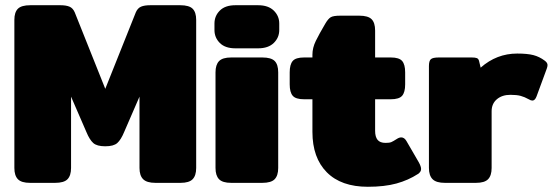

<svg xmlns="http://www.w3.org/2000/svg" viewBox="-20 -700 2116 735"><path d="M35 -57V-624Q35 -653 48.5 -666.5Q62 -680 96 -680H211Q233 -680 246 -674.5Q259 -669 266 -653L383 -360L500 -653Q507 -669 520 -674.5Q533 -680 555 -680H670Q704 -680 717.5 -666.5Q731 -653 731 -624V-57Q731 -28 717.5 -14Q704 0 671 0H575Q542 0 528 -14Q514 -28 514 -57V-330L455 -194Q443 -165 429 -152.5Q415 -140 383 -140Q351 -140 337 -152.5Q323 -165 311 -194L252 -330V-57Q252 -28 238.5 -14Q225 0 191 0H95Q62 0 48.5 -14Q35 -28 35 -57Z M801 -585V-610Q801 -639 821.5 -659.5Q842 -680 881 -680H968Q1007 -680 1028 -659.5Q1049 -639 1049 -610V-585Q1049 -556 1028 -535.5Q1007 -515 968 -515H881Q842 -515 821.5 -535.5Q801 -556 801 -585ZM805 -57V-423Q805 -452 818.5 -466Q832 -480 865 -480H984Q1018 -480 1031.5 -466.5Q1045 -453 1045 -423V-57Q1045 -28 1031.5 -14Q1018 0 984 0H865Q832 0 818.5 -14Q805 -28 805 -57Z M1176 -195V-320H1144Q1112 -320 1100.5 -333.5Q1089 -347 1089 -377V-423Q1089 -453 1100.5 -466.5Q1112 -480 1144 -480H1176V-491Q1176 -517 1189 -543.5Q1202 -570 1225 -609Q1236 -628 1246 -634Q1256 -640 1283 -640H1355Q1389 -640 1402.5 -626.5Q1416 -613 1416 -583V-480H1476Q1508 -480 1519.5 -466.5Q1531 -453 1531 -423V-377Q1531 -347 1519.5 -333.5Q1508 -320 1476 -320H1416V-199Q1416 -176 1425.5 -164.5Q1435 -153 1456 -153Q1471 -153 1478 -156Q1485 -159 1499 -168Q1508 -174 1516 -174Q1528 -174 1536 -160L1583 -79Q1592 -63 1592 -53Q1592 -42 1580 -34Q1543 -10 1497.5 2.5Q1452 15 1388 15Q1286 15 1231 -40.5Q1176 -96 1176 -195Z M1622 -57V-447Q1622 -467 1629.5 -473.5Q1637 -480 1660 -480H1786Q1799 -480 1805.5 -477.5Q1812 -475 1814 -466L1820 -441Q1881 -495 1960 -495Q1999 -495 2022 -489Q2045 -483 2065 -468Q2076 -460 2076 -451Q2076 -445 2073 -437L2034 -331Q2028 -315 2018 -315Q2012 -315 2004 -320Q1988 -329 1973 -333Q1958 -337 1934 -337Q1902 -337 1882 -320Q1862 -303 1862 -274V-57Q1862 -28 1848.5 -14Q1835 0 1802 0H1683Q1650 0 1636 -14Q1622 -28 1622 -57Z"/></svg>

Font: Mitr
Style: Bold
Weight: 700
Designer: Thanarat Vachiruckul
Foundry: Cadson Demak
Version: Version 1.003